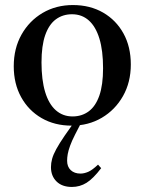

<svg xmlns="http://www.w3.org/2000/svg" viewBox="-20 -487 573 761"><path d="M267.5 -25.5Q304.5 -25.5 331.8 -45.8Q359 -66 373.8 -108.2Q388.5 -150.5 388.5 -216.5Q388.5 -286.5 374 -334Q359.5 -381.5 332 -406Q304.5 -430.5 265.5 -430.5Q228.5 -430.5 201.2 -410.2Q174 -390 159.2 -347.8Q144.5 -305.5 144.5 -239.5Q144.5 -170 159 -122.2Q173.5 -74.5 201.2 -50Q229 -25.5 267.5 -25.5ZM264 11Q196.5 11 144.8 -19Q93 -49 63.8 -102Q34.5 -155 34.5 -224.5Q34.5 -295 65.2 -349.8Q96 -404.5 149 -435.8Q202 -467 269 -467Q337 -467 388.8 -437Q440.5 -407 469.5 -354.2Q498.5 -301.5 498.5 -231.5Q498.5 -161 467.5 -106.2Q436.5 -51.5 383.5 -20.2Q330.5 11 264 11ZM277.5 46.5Q264.5 72 257.8 90.8Q251 109.5 248.5 123.5Q246 137.5 246 150Q246 174 260.5 187.5Q275 201 299 201Q313.5 201 329.8 194Q346 187 368.5 165.5L381 179.5Q349.5 221 323 237.5Q296.5 254 265 254Q226 254 204 232.2Q182 210.5 182 175.5Q182 159.5 186.5 142.8Q191 126 203 104Q215 82 236.5 50.5L285 -18.5H311Z"/></svg>

Font: Newsreader 36pt Medium
Style: Regular
Weight: 500
Designer: Hugues Gentile
Foundry: Production Type
Version: Version 1.003